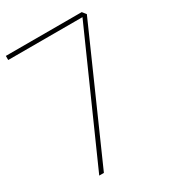

<svg xmlns="http://www.w3.org/2000/svg" viewBox="-171 -797 808 894"><g transform="rotate(-30 233.0 -350.0)"><path d="M98 0 406 -693 414 -678H0V-700H408L424 -680L123 0Z"/></g></svg>

Font: Lexend Deca Thin
Style: Regular
Weight: 250
Designer: Bonnie Shaver-Troup, Thomas Jockin
Foundry: Lexend
Version: Version 1.007